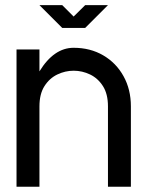

<svg xmlns="http://www.w3.org/2000/svg" viewBox="-20 -712 561 732"><path d="M130.4 0H43V-523.4H130.4V-439.9Q185.5 -529.8 260.7 -529.8Q324.2 -529.8 373.5 -501Q422.9 -472.2 450.9 -421.6Q479 -371.1 479 -306.6V0H391.6V-306.6Q391.6 -353.5 372.6 -383.5Q353.5 -413.6 323.5 -428Q293.5 -442.4 260.7 -442.4Q228.5 -442.4 198.5 -428Q168.5 -413.6 149.4 -383.5Q130.4 -353.5 130.4 -306.6ZM304.7 -605.5H217.3L130.4 -692.4H217.3L260.7 -648.9L304.7 -692.4H391.6Z"/></svg>

Font: Qaz
Style: Regular
Weight: 400
Designer: GGBotNet
Foundry: f0n7
Version: 0.70